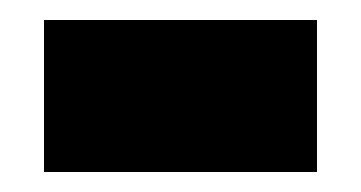

<svg xmlns="http://www.w3.org/2000/svg" viewBox="-20 -364 361 192"><path d="M24 -192V-344H297V-192Z"/></svg>

Font: Noto Sans Lao UI SemCond Blk
Style: Regular
Weight: 900
Width: 4
Designer: Monotype Design Team
Foundry: Monotype Imaging Inc.
Version: Version 2.000; ttfautohint (v1.8.4.7-5d5b)